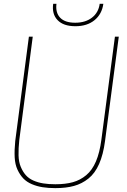

<svg xmlns="http://www.w3.org/2000/svg" viewBox="-20 -970 660 996"><path d="M267.1 5.9Q230.5 5.9 201.2 1.2Q171.9 -3.4 145.3 -14.6Q118.7 -25.9 101.1 -44.2Q83.5 -62.5 70.8 -89.6Q58.1 -116.7 56.2 -153.6Q54.2 -190.4 59.1 -238.8L129.9 -779.8H149.9L80.1 -244.1Q75.2 -198.7 76.2 -164.1Q77.1 -129.4 87.9 -104Q98.6 -78.6 114 -61.3Q129.4 -43.9 153.3 -33.4Q177.2 -22.9 204.6 -18.6Q231.9 -14.2 267.1 -14.2Q319.8 -14.2 358.2 -24.9Q396.5 -35.6 427.5 -61.5Q458.5 -87.4 477.8 -132.8Q497.1 -178.2 505.9 -245.1L576.2 -779.8H596.2L524.9 -238.8Q515.6 -168 494.1 -119.4Q472.7 -70.8 438.7 -43.7Q404.8 -16.6 363.5 -5.4Q322.3 5.9 267.1 5.9ZM370.1 -852.1Q422.9 -852.1 457 -878.4Q491.2 -904.8 497.1 -950.2H516.1Q508.8 -897 470.5 -865.5Q432.1 -834 371.1 -834Q309.1 -834 278.8 -865.5Q248.5 -897 255.9 -950.2H272.9Q267.1 -904.3 292 -878.2Q316.9 -852.1 370.1 -852.1Z"/></svg>

Font: Cooper Hewitt
Style: Thin Italic
Weight: 702
Designer: Village Type and Design LLC
Foundry: Cooper Hewitt Smithsonian Design Museum
Version: 1.000